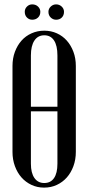

<svg xmlns="http://www.w3.org/2000/svg" viewBox="-20 -848 403 876"><path d="M37 -547Q37 -582 48 -611.5Q59 -641 78 -662.5Q97 -684 124 -696Q151 -708 182 -708Q213 -708 239.5 -696Q266 -684 285 -662.5Q304 -641 315 -611.5Q326 -582 326 -547V-155Q326 -120 315 -90Q304 -60 285 -38.5Q266 -17 239.5 -4.5Q213 8 181 8Q150 8 123.5 -4.5Q97 -17 78 -38.5Q59 -60 48 -90Q37 -120 37 -155ZM121 -361H242V-595Q242 -640 226.5 -663.5Q211 -687 182 -687Q153 -687 137 -663Q121 -639 121 -595ZM121 -101Q121 -59 137 -36Q153 -13 182 -13Q211 -13 226.5 -35.5Q242 -58 242 -101V-340H121ZM93 -794Q93 -808 103 -818Q113 -828 127 -828Q143 -828 153.5 -818Q164 -808 164 -794Q164 -778 153.5 -768Q143 -758 127 -758Q113 -758 103 -768Q93 -778 93 -794ZM201 -794Q201 -808 211.5 -818Q222 -828 236 -828Q251 -828 261.5 -818Q272 -808 272 -794Q272 -778 262 -768Q252 -758 236 -758Q222 -758 211.5 -768Q201 -778 201 -794Z"/></svg>

Font: Moniqa SemBd Narrow Heading
Style: Regular
Weight: 600
Width: 4
Designer: Rajesh Rajput
Foundry: Rajesh Rajput
Version: Version 1.000